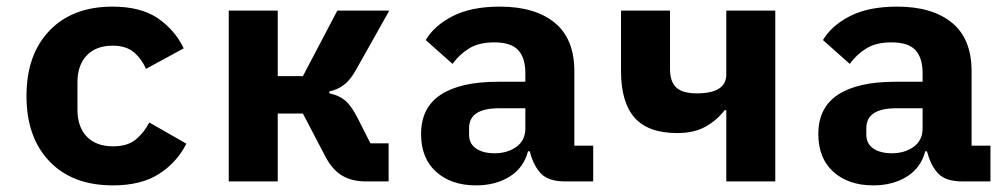

<svg xmlns="http://www.w3.org/2000/svg" viewBox="-20 -548 3040 580"><path d="M321 12Q199 12 129.5 -60.5Q60 -133 60 -258Q60 -383 129.5 -455.5Q199 -528 320 -528Q405 -528 456.5 -493Q508 -458 535 -402L421 -340Q408 -370 384.5 -390Q361 -410 320 -410Q270 -410 242 -380.5Q214 -351 214 -300V-216Q214 -165 242 -135.5Q270 -106 322 -106Q365 -106 390 -126.5Q415 -147 431 -178L543 -114Q515 -58 461 -23Q407 12 321 12Z M671 -516H819V-318H895L999 -516H1156L1056 -338Q1039 -307 1019.5 -292Q1000 -277 975 -272V-266Q1004 -260 1022.5 -244.5Q1041 -229 1060 -192L1099 -115H1154V0H1085Q1043 0 1013.5 -17.5Q984 -35 963 -75L895 -205H819V0H671Z M1687 0Q1638 0 1615.5 -22.5Q1593 -45 1582 -85L1580 -91H1575Q1562 -41 1519.5 -14.5Q1477 12 1418 12Q1343 12 1297.5 -29Q1252 -70 1252 -143Q1252 -223 1311.5 -262Q1371 -301 1484 -301H1567V-327Q1567 -373 1545.5 -396.5Q1524 -420 1473 -420Q1427 -420 1397.5 -402Q1368 -384 1347 -355L1266 -427Q1292 -471 1348 -499.5Q1404 -528 1490 -528Q1596 -528 1655.5 -479.5Q1715 -431 1715 -333V-108H1772V0ZM1474 -85Q1513 -85 1540 -104.5Q1567 -124 1567 -160V-221H1488Q1397 -221 1397 -161V-141Q1397 -114 1418 -99.5Q1439 -85 1474 -85Z M2174 -215H2169Q2145 -184 2110.5 -165Q2076 -146 2026 -146Q1938 -146 1897 -192.5Q1856 -239 1856 -333V-516H2004V-340Q2004 -301 2023 -283.5Q2042 -266 2085 -266Q2174 -266 2174 -323V-516H2322V0H2174Z M2887 0Q2838 0 2815.5 -22.5Q2793 -45 2782 -85L2780 -91H2775Q2762 -41 2719.5 -14.5Q2677 12 2618 12Q2543 12 2497.5 -29Q2452 -70 2452 -143Q2452 -223 2511.5 -262Q2571 -301 2684 -301H2767V-327Q2767 -373 2745.5 -396.5Q2724 -420 2673 -420Q2627 -420 2597.5 -402Q2568 -384 2547 -355L2466 -427Q2492 -471 2548 -499.5Q2604 -528 2690 -528Q2796 -528 2855.5 -479.5Q2915 -431 2915 -333V-108H2972V0ZM2674 -85Q2713 -85 2740 -104.5Q2767 -124 2767 -160V-221H2688Q2597 -221 2597 -161V-141Q2597 -114 2618 -99.5Q2639 -85 2674 -85Z"/></svg>

Font: Lilex Nerd Font
Style: Bold
Weight: 700
Designer: Mike Abbink, Paul van der Laan, Pieter van Rosmalen, Mikhael Khrustik
Foundry: Mikhael Khrustik
Version: Version 2.400; ttfautohint (v1.8.4.7-5d5b);Nerd Fonts 3.3.0